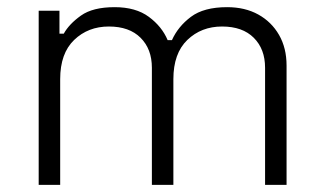

<svg xmlns="http://www.w3.org/2000/svg" viewBox="-20 -516 902 536"><path d="M148 0H88V-486H146V-422H158Q173 -449 206 -472.5Q239 -496 300 -496Q359 -496 395.5 -469Q432 -442 448 -404H460Q477 -442 513 -469Q549 -496 614 -496Q664 -496 701 -475.5Q738 -455 759 -418.5Q780 -382 780 -333V0H720V-327Q720 -379 688.5 -410.5Q657 -442 600 -442Q542 -442 503 -404.5Q464 -367 464 -295V0H404V-327Q404 -379 372.5 -410.5Q341 -442 284 -442Q226 -442 187 -404.5Q148 -367 148 -295Z"/></svg>

Font: Space Grotesk Variable Light
Style: Regular
Weight: 300
Designer: Florian Karsten
Foundry: Florian Karsten
Version: Version 2.000